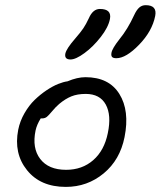

<svg xmlns="http://www.w3.org/2000/svg" viewBox="-20 -713 624 746"><path d="M432.1 -486.8Q419.9 -486.8 415.5 -491.7Q411.1 -496.6 413.1 -507.8Q416 -524.9 443.8 -560.1Q476.1 -599.6 501 -653.8Q510.7 -674.8 521.2 -683.8Q531.7 -692.9 545.9 -692.9Q591.3 -692.9 583 -650.9Q571.3 -591.8 520.5 -539.3Q469.7 -486.8 432.1 -486.8ZM253.9 -481.9Q229.5 -481.9 233.9 -504.9Q238.3 -524.4 272 -563Q293.5 -587.9 303.7 -603Q314 -618.2 325.2 -642.1Q340.8 -678.2 368.2 -678.2Q414.6 -678.2 407.2 -639.2Q400.9 -606.9 371.3 -569.1Q341.8 -531.2 308.1 -506.6Q274.4 -481.9 253.9 -481.9ZM235.8 13.2Q137.2 13.2 85 -51.8Q32.7 -116.7 50.8 -209Q57.6 -242.7 75.2 -273.2Q92.8 -303.7 114.5 -324.7Q136.2 -345.7 160.6 -362.1Q185.1 -378.4 205.8 -386.7Q226.6 -395 242.2 -397Q280.3 -413.1 312 -413.1Q403.3 -413.1 443.8 -347.9Q484.4 -282.7 463.9 -180.2Q446.3 -91.8 382.8 -39.3Q319.3 13.2 235.8 13.2ZM118.2 -206.1Q104 -137.7 136.2 -95.5Q168.5 -53.2 236.8 -53.2Q299.3 -53.2 342.3 -90.8Q385.3 -128.4 398.9 -195.8Q413.6 -265.6 390.9 -306.9Q368.2 -348.1 313 -348.1Q280.8 -348.1 257.3 -338.6Q233.9 -329.1 210 -309.1Q195.8 -296.9 182.9 -281.2Q169.9 -265.6 162.4 -259.3Q154.8 -252.9 143.1 -252.9H138.2Q123 -228.5 118.2 -206.1Z"/></svg>

Font: Shantell Sans Irregular Bouncy
Style: Italic
Weight: 300
Italic angle: -11.31°
Designer: Stephen Nixon, Anya Danilova, Shantell Martin
Foundry: Arrow Type
Version: Version 1.006;[9816181b4]